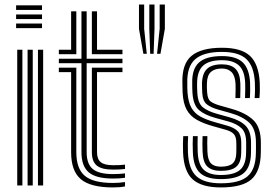

<svg xmlns="http://www.w3.org/2000/svg" viewBox="-20 -820 1205 849"><path d="M51.2 -776.2V-796.5H165.8V-776.2ZM51.2 -735.8V-756H165.8V-735.8ZM51.2 -695.5V-715.8H165.8V-695.5ZM147.8 0V-600H170.8V0ZM56.2 0V-600H79V0ZM102 0V-600H124.8V0Z M479.8 -30.5Q405.2 -30.5 372.8 -57.6Q340.2 -84.8 340.2 -147V-540.5H240.2V-560.2H340.2V-770H363.2V-560.2H521.5V-540.5H363.2V-147Q363.2 -95 390.2 -72.6Q417.2 -50.2 479.8 -50.2Q507.2 -50.2 532.8 -53.2V-34Q513.5 -30.5 479.8 -30.5ZM240.2 -580.2V-600H294.5V-770H317.5V-580.2ZM386.2 -580.2V-770H409V-600H521.5V-580.2ZM479.8 8.8Q380.5 8.8 337.5 -27.5Q294.5 -63.8 294.5 -147V-501H240.2V-520.8H317.5V-147Q317.5 -74 355.1 -42.5Q392.8 -11 479.8 -11Q507.2 -11 532.8 -15V4.2Q512.8 8.8 479.8 8.8ZM479.8 -70Q429.8 -70 408 -87.9Q386.2 -105.8 386.2 -147V-520.8H521.5V-501H409V-147Q409 -116.2 425.5 -102.9Q442 -89.5 479.8 -89.5Q495 -89.5 508.2 -90Q521.5 -90.5 532.8 -92V-72.8Q511.8 -70 479.8 -70Z M674.5 -582.2 686 -692.5V-800H709V-692.5L689.5 -582.2ZM614 -582.2 594.5 -692.5V-800H617.5V-692.5L629 -582.2ZM644.2 -582.2 640.2 -692.5V-800H663.2V-692.5L659.2 -582.2Z M956.5 -64.5Q916.8 -64.5 897.1 -83.4Q877.5 -102.2 875.8 -149Q875.2 -163.8 875 -183.4Q874.8 -203 875.8 -218H897Q896.2 -203.5 896.4 -186.9Q896.5 -170.2 897.2 -149.8Q898.5 -113.2 912.6 -98.1Q926.8 -83 956.5 -83Q992 -83 1008 -96.8Q1024 -110.5 1024.8 -143.2Q1025.2 -157.2 1025.2 -166.8Q1025.2 -176.2 1025 -189Q1024.8 -215.5 1013.5 -227.5Q1002.2 -239.5 978 -246.2L922.8 -261.8Q879 -274 849.9 -290.5Q820.8 -307 805.4 -335.1Q790 -363.2 787.5 -410.2Q787 -423.5 786.9 -433.1Q786.8 -442.8 786.5 -453.2Q784 -537.8 827.1 -573.2Q870.2 -608.8 961.5 -608.8Q1046.2 -608.8 1084.9 -573.4Q1123.5 -538 1128.5 -456.8Q1129.2 -444.5 1129.1 -424.8Q1129 -405 1127.2 -386.5H1106Q1107.5 -404.8 1107.6 -424.6Q1107.8 -444.5 1107 -455.5Q1103.2 -527.2 1069.2 -558.9Q1035.2 -590.5 961.5 -590.5Q880.2 -590.5 843.2 -558.1Q806.2 -525.8 808.2 -452.5Q808.2 -442.5 808.2 -432.6Q808.2 -422.8 809.2 -410.2Q812.5 -367.5 826.6 -343Q840.8 -318.5 866.1 -304.6Q891.5 -290.8 928.5 -280.2L983.2 -264.8Q1016.5 -255.5 1031.6 -239.4Q1046.8 -223.2 1046.8 -189Q1046.8 -174.8 1046.9 -166.1Q1047 -157.5 1046.5 -142.8Q1045.8 -101.8 1025.1 -83.1Q1004.5 -64.5 956.5 -64.5ZM956.5 -28Q894.2 -28 864.8 -55Q835.2 -82 832.8 -147.2Q832 -163.5 832 -183.8Q832 -204 833 -218H854.2Q853.5 -204.2 853.6 -184Q853.8 -163.8 854.2 -148.2Q856.5 -92.5 880.9 -69.4Q905.2 -46.2 956.5 -46.2Q1015 -46.2 1041.1 -68.5Q1067.2 -90.8 1068.2 -143Q1068.5 -155.5 1068.5 -165.9Q1068.5 -176.2 1068.5 -189Q1068.5 -233.8 1047.6 -253.2Q1026.8 -272.8 988.5 -283.2L934.5 -298Q885.8 -311.2 860.1 -333.2Q834.5 -355.2 831 -409.8Q830.2 -421.5 830.1 -432.1Q830 -442.8 830 -452.2Q828.2 -515.2 859.9 -543.6Q891.5 -572 961.5 -572Q1024.5 -572 1053.5 -544Q1082.5 -516 1085.8 -454.5Q1086.2 -444 1086.2 -424.1Q1086.2 -404.2 1084.8 -386.5H1063.5Q1064 -404.2 1064.4 -424.2Q1064.8 -444.2 1064.2 -451.5Q1062.2 -506.5 1037 -530.1Q1011.8 -553.8 961.5 -553.8Q904.5 -553.8 878.4 -529.9Q852.2 -506 851.5 -452.8Q851.2 -440.5 851.6 -430.8Q852 -421 852.5 -410.5Q854.8 -364 876.6 -346Q898.5 -328 940.2 -316.5L993.5 -301.8Q1043.2 -287.8 1066.6 -263.5Q1090 -239.2 1090 -189Q1090 -178.2 1090.1 -167.4Q1090.2 -156.5 1089.8 -142.8Q1088.8 -81.5 1058.1 -54.8Q1027.5 -28 956.5 -28ZM956.5 8.8Q872.5 8.8 832.8 -26.2Q793 -61.2 789.5 -145.5Q788.8 -164.8 788.9 -183.5Q789 -202.2 790.2 -218H811.8Q810.8 -204.2 810.6 -184Q810.5 -163.8 811 -146.2Q814.2 -71.5 848.8 -40.5Q883.2 -9.5 956.5 -9.5Q1039.2 -9.5 1074.9 -40.6Q1110.5 -71.8 1111.5 -142.5Q1112 -157.2 1111.9 -166Q1111.8 -174.8 1111.8 -189Q1111.8 -249.5 1082.5 -277.1Q1053.2 -304.8 998.8 -320.2L946 -335Q913.2 -344.2 894.8 -358.4Q876.2 -372.5 874.2 -410.5Q873.8 -421.8 873.4 -431.1Q873 -440.5 873.2 -452Q874.5 -495 895.2 -515.2Q916 -535.5 961.5 -535.5Q1001 -535.5 1021.1 -515.8Q1041.2 -496 1042.8 -450.8Q1043.5 -428 1042.2 -386.5H1021Q1021.8 -405 1021.8 -424Q1021.8 -443 1021.5 -449.8Q1019.5 -485.2 1003.9 -501.1Q988.2 -517 961.5 -517Q929.5 -517 912.6 -501.9Q895.8 -486.8 895 -452Q894.2 -430.2 896 -410.5Q898 -381.2 911.6 -371.2Q925.2 -361.2 952 -353.5L1003.8 -338.8Q1067.8 -320.5 1100.6 -288.6Q1133.5 -256.8 1133.5 -189Q1133.5 -174.5 1133.5 -165.8Q1133.5 -157 1133.2 -142.5Q1132 -62.8 1091.8 -27Q1051.5 8.8 956.5 8.8Z"/></svg>

Font: Big Shoulders Inline Text
Style: Bold
Weight: 700
Designer: Patric King
Foundry: XO Type Co
Version: Version 1.000